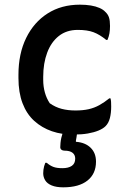

<svg xmlns="http://www.w3.org/2000/svg" viewBox="-20 -565 540 822"><path d="M322 -545Q348 -545 369 -541.5Q390 -538 406 -531Q422 -524 431 -514Q442 -504 446.5 -490.5Q451 -477 451 -454Q451 -436 448.5 -422Q446 -408 440 -394H435Q407 -417 380.5 -427Q354 -437 313 -437Q265 -437 232 -411Q199 -385 182 -339.5Q165 -294 165 -236V-223Q165 -195 172 -169.5Q179 -144 193 -123Q217 -106 244 -99Q271 -92 303 -92Q335 -92 359.5 -97.5Q384 -103 405.5 -115Q427 -127 448 -144H453Q455 -137 455.5 -129Q456 -121 456 -109Q456 -81 450.5 -59.5Q445 -38 432 -25Q421 -14 401.5 -6Q382 2 356 6.5Q330 11 298 11Q246 12 202.5 -3Q159 -18 126.5 -47.5Q94 -77 76.5 -123Q59 -169 59 -231V-245Q59 -335 92 -402.5Q125 -470 184 -507.5Q243 -545 322 -545ZM316 -28Q314 -22 312.5 -13Q311 -4 310 5.5Q309 15 307.5 23Q306 31 305 37V42Q345 45 368 67.5Q391 90 391 127Q391 179 354.5 208Q318 237 251 237Q221 237 201.5 229Q182 221 173.5 207Q165 193 165 177Q165 169 166 161.5Q167 154 169 146.5Q171 139 174 132H180Q194 144 208.5 149.5Q223 155 247 155Q273 155 287.5 145Q302 135 302 114Q302 98 290.5 89Q279 80 256 80Q248 80 243 76Q238 72 238 65Q238 58 239 47Q240 36 242.5 25Q245 14 248.5 3.5Q252 -7 256 -14Q259 -19 265 -22Q271 -25 283 -27Q295 -29 316 -28Z"/></svg>

Font: Recursive Casual Medium
Style: Regular
Weight: 500
Version: Version 1.047